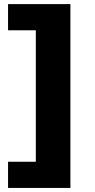

<svg xmlns="http://www.w3.org/2000/svg" viewBox="-20 -754 465 935"><path d="M322.8 -734V161.2H19.2V33.7H154.5V-606.5H19.2V-734Z"/></svg>

Font: Inter UI Extra Bold
Style: Regular
Weight: 800
Designer: Rasmus Andersson
Foundry: rsms
Version: 3.2;8d6f07862